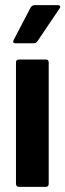

<svg xmlns="http://www.w3.org/2000/svg" viewBox="-20 -725 254 745"><path d="M54 0Q42 0 42 -12V-483Q42 -494 54 -494H158Q169 -494 169 -483V-12Q169 0 158 0ZM40 -557Q27 -557 33 -570L99 -696Q105 -705 114 -705H205Q211 -705 213 -701Q215 -697 211 -692L126 -566Q121 -557 110 -557Z"/></svg>

Font: Sofia Sans Condensed ExtraBold
Style: Regular
Weight: 800
Designer: Botio Nikoltchev, Ani Petrova
Foundry: lettersoup
Version: Version 4.101